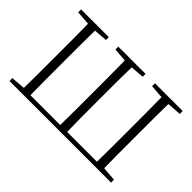

<svg xmlns="http://www.w3.org/2000/svg" viewBox="-118 -1047 1371 1371"><g transform="rotate(45 568.0 -361.5)"><path d="M162 0H233C231 -110 231 -221 231 -340V-387C231 -503 231 -613 233 -723H162C164 -614 164 -502 164 -387V-340C164 -221 164 -110 162 0ZM533 0H604C601 -110 601 -221 601 -340V-387C601 -502 601 -614 604 -723H533C535 -613 535 -502 535 -387V-340C535 -221 535 -110 533 0ZM904 0H974C972 -110 972 -221 972 -340V-387C972 -502 972 -614 974 -723H904C906 -613 906 -503 906 -387V-340C906 -221 906 -110 904 0ZM55 -694 188 -684H206L335 -694V-723H55ZM431 -694 560 -684H578L706 -694V-723H431ZM801 -694 930 -684H948L1081 -694V-723H801ZM55 0H198V-40H188L55 -29ZM940 0H1081V-29L948 -40H940ZM198 0H940V-34H198Z"/></g></svg>

Font: Source Han Serif CN VF
Style: Regular
Weight: 250
Designer: Ryoko NISHIZUKA 西塚涼子 (kana & ideographs); Frank Grießhammer (Latin, Greek & Cyrillic); Wenlong ZHANG 张文龙 (bopomofo); San
Foundry: Adobe
Version: Version 2.002;hotconv 1.1.0;makeotfexe 2.6.0